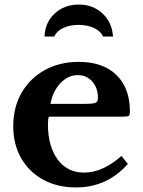

<svg xmlns="http://www.w3.org/2000/svg" viewBox="-20 -811 625 841"><path d="M512 -128 540 -93Q449 10 313 10Q231 10 169 -24Q107 -58 72.5 -118.5Q38 -179 38 -258Q38 -341 74.5 -404.5Q111 -468 176 -504Q241 -540 325 -540Q431 -540 490 -482.5Q549 -425 549 -323Q549 -307 544 -303.5Q539 -300 516 -300H194Q190 -291 190 -267Q190 -170 232.5 -112.5Q275 -55 348 -55Q390 -55 431.5 -74Q473 -93 512 -128ZM201 -356H346Q387 -356 398 -360.5Q409 -365 409 -382Q409 -426 384 -454Q359 -482 321 -482Q278 -482 244.5 -446.5Q211 -411 201 -356ZM431 -651Q422 -674 392.5 -688Q363 -702 324 -702Q285 -702 256 -688Q227 -674 218 -651H175Q177 -712 219.5 -751.5Q262 -791 325 -791Q387 -791 429 -752Q471 -713 475 -651Z"/></svg>

Font: Libre Baskerville
Style: Bold
Weight: 700
Designer: Pablo Impallari, Rodrigo Fuenzalida
Foundry: Pablo Impallari, Rodrigo Fuenzalida
Version: Version 1.051; ttfautohint (v1.8.4.7-5d5b)